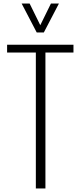

<svg xmlns="http://www.w3.org/2000/svg" viewBox="-20 -1062 454 1082"><path d="M182 0V-766H20V-810H394V-766H236V0ZM187 -879 102 -1042H147L207 -920L267 -1042H312L227 -879Z"/></svg>

Font: Oswald ExtraLight
Style: Regular
Weight: 250
Designer: Vernon Adams
Foundry: Vernon Adams
Version: Version 4.103;gftools[0.9.33.dev8+g029e19f]